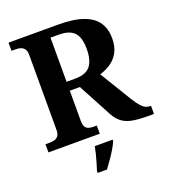

<svg xmlns="http://www.w3.org/2000/svg" viewBox="-164 -834 1043 1174"><g transform="rotate(-20 357.5 -246.5)"><path d="M28.1 0V-53H55.6Q72.4 -53 87.1 -56.9Q101.9 -60.9 111.6 -73.9Q121.4 -87 121.4 -113.1V-599.9Q121.4 -627 111.1 -639.8Q100.7 -652.6 85.7 -656.8Q70.7 -661 55.6 -661H28.1V-714H350.5Q452 -714 514.2 -691.3Q576.4 -668.7 604.7 -626.2Q633 -583.7 633 -523.3Q633 -468 612.5 -431.2Q591.9 -394.4 559.3 -373Q526.7 -351.6 488.9 -340.2L612.6 -137.1Q639.2 -93.6 660.6 -73.3Q681.9 -53 709.5 -53H714.8V0H681.6Q622 0 580.8 -6.8Q539.6 -13.6 511.7 -33.1Q483.7 -52.6 463 -90L345.4 -309.8H279.8V-113.1Q279.8 -87 288.1 -73.9Q296.4 -60.9 310.9 -56.9Q325.3 -53 342.7 -53H362.1V0ZM335.3 -367.8Q406.5 -367.8 435.5 -404.8Q464.5 -441.7 464.5 -515.1Q464.5 -565.6 450.7 -596.4Q436.9 -627.1 407.8 -641.1Q378.7 -655 333.3 -655H279.8V-367.8ZM268.1 208Q274.7 187.7 282.3 161.9Q289.9 136 296.7 109.3Q303.4 82.7 307.4 61H423.5V71Q414.5 92 398.5 118.7Q382.5 145.4 363.6 172.4Q344.7 199.4 328.4 221H268.1Z"/></g></svg>

Font: Noto Serif Malayalam
Style: Regular
Weight: 400
Designer: Indian type Foundry, Jelle Bosma, Monotype Design Team
Foundry: Monotype Imaging Inc.
Version: Version 2.103